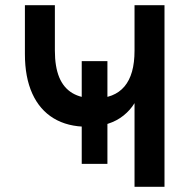

<svg xmlns="http://www.w3.org/2000/svg" viewBox="-20 -720 742 740"><path d="M295 -88.5V-484.5H394V-88.5ZM498.5 0V-322.5Q482 -295.5 456.2 -274.8Q430.5 -254 395.5 -242.8Q360.5 -231.5 316.5 -231.5Q240.5 -231.5 186.8 -264Q133 -296.5 104.5 -359.2Q76 -422 76 -512V-700H191.5V-525Q191.5 -463 208.2 -422.2Q225 -381.5 259 -361.2Q293 -341 344.5 -341Q382.5 -341 411.2 -352.2Q440 -363.5 459.5 -386.5Q479 -409.5 488.8 -444Q498.5 -478.5 498.5 -525V-700H614V0Z"/></svg>

Font: Overpass SemiBold
Style: Regular
Weight: 600
Designer: Delve Withrington, Dave Bailey, Thomas Jockin
Foundry: Delve Fonts LLC
Version: Version 4.000